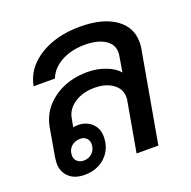

<svg xmlns="http://www.w3.org/2000/svg" viewBox="-110 -694 807 812"><g transform="rotate(-20 293.5 -288.0)"><path d="M547 -439Q547 -421 545 -412L472 0H374L414 -226Q415 -231 415 -240Q415 -276 383.5 -299Q352 -322 301 -322Q248 -322 211 -297.5Q174 -273 167 -233L160 -196Q174 -198 181 -198Q219 -198 243.5 -175Q268 -152 268 -115Q268 -60 231.5 -25Q195 10 137 10Q93 10 67.5 -14Q42 -38 42 -77Q42 -84 44 -100L67 -232Q81 -305 144 -350Q207 -395 296 -395Q339 -395 378 -380Q417 -365 435 -342L447 -415Q448 -420 448 -429Q448 -465 415 -486Q382 -507 325 -507Q264 -507 219 -482.5Q174 -458 158 -416H62Q76 -493 150 -539.5Q224 -586 332 -586Q432 -586 489.5 -546.5Q547 -507 547 -439ZM171 -140Q146 -140 130 -125Q114 -110 114 -85Q114 -69 125.5 -58.5Q137 -48 154 -48Q178 -48 193.5 -63.5Q209 -79 209 -103Q209 -119 198.5 -129.5Q188 -140 171 -140Z"/></g></svg>

Font: Sarabun Medium
Style: Italic
Weight: 500
Italic angle: -10°
Designer: Suppakit Chalermlarp | Katatrad Co.,Ltd.
Foundry: Cadson Demak Co.,Ltd.
Version: Version 1.000; ttfautohint (v1.6)